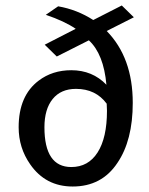

<svg xmlns="http://www.w3.org/2000/svg" viewBox="-20 -668 543 700"><path d="M147 -614 192 -645Q261 -633 320 -595L424 -648L468 -605L369 -555Q464 -458 464 -293Q464 -156 408 -74Q351 12 245 12Q146 12 90 -69Q48 -129 48 -204Q48 -319 121 -374Q171 -412 240 -412Q317 -412 368 -359Q358 -471 304 -521L187 -462L143 -505L256 -563Q215 -591 147 -614ZM369 -290Q329 -344 257 -344Q202 -344 172 -307Q142 -270 142 -204Q142 -59 240 -59Q302 -59 336 -112.5Q370 -166 370 -264Q370 -277 369 -290Z"/></svg>

Font: TajawalTap Med
Style: Regular
Weight: 500
Designer: Boutros Fonts
Foundry: Created by Boutros International 2017
Version: Version 2.700